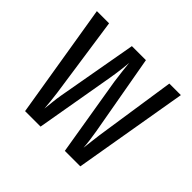

<svg xmlns="http://www.w3.org/2000/svg" viewBox="-135 -710 869 869"><g transform="rotate(45 299.5 -275.0)"><path d="M120.6 0 30.3 -549.8H108.4L164.6 -162.1Q167.5 -140.1 170.4 -113.5Q173.3 -86.9 174.3 -69.8Q176.3 -86.9 179 -113.5Q181.6 -140.1 185.5 -162.1L254.4 -549.8H344.2L413.1 -162.1Q417 -140.1 420.4 -113.5Q423.8 -86.9 424.8 -69.8Q426.8 -86.9 429.9 -113.5Q433.1 -140.1 436 -162.1L494.1 -549.8H567.9L474.1 0H375L312 -379.9Q308.1 -407.7 304.4 -439.5Q300.8 -471.2 299.3 -487.8Q298.3 -470.7 294.4 -439.5Q290.5 -408.2 285.6 -379.9L219.7 0Z"/></g></svg>

Font: UDEV Gothic 35
Style: Regular
Weight: 400
Version: v2.1.0; ttfautohint (v1.8.4.7-5d5b-dirty) -l 6 -r 45 -G 200 